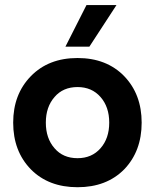

<svg xmlns="http://www.w3.org/2000/svg" viewBox="-20 -744 625 775"><path d="M340.8 -555.7Q368.2 -597.7 450.2 -723.6Q419.9 -723.6 329.1 -723.6Q307.6 -681.6 244.1 -555.7Q268.6 -555.7 340.8 -555.7ZM33.2 -249Q33.2 -133.8 104.5 -60.5Q175.8 11.7 293 11.7Q410.2 11.7 481.4 -60.5Q551.8 -133.8 551.8 -249Q551.8 -363.3 481.4 -436.5Q410.2 -509.8 293 -509.8Q175.8 -509.8 104.5 -436.5Q33.2 -363.3 33.2 -249ZM165 -249Q165 -312.5 200.2 -352.5Q234.4 -392.6 293 -392.6Q350.6 -392.6 385.7 -352.5Q420.9 -312.5 420.9 -249Q420.9 -185.5 385.7 -145.5Q350.6 -105.5 293 -105.5Q234.4 -105.5 200.2 -145.5Q165 -185.5 165 -249Z"/></svg>

Font: BM-Biotif
Style: Bold
Weight: 400
Designer: Deni Anggara
Version: Version 1.000;PS 001.000;hotconv 1.0.88;makeotf.lib2.5.64776